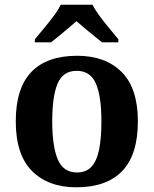

<svg xmlns="http://www.w3.org/2000/svg" viewBox="-20 -786 653 816"><path d="M304.6 10Q185 10 116 -59.3Q47 -128.7 47 -270.3Q47 -411 113.1 -480Q179.2 -549 308 -549Q428 -549 497 -480Q566 -411 566 -270.3Q566 -128.7 499.5 -59.3Q433 10 304.6 10ZM307.2 -53Q346 -53 368.7 -77.4Q391.3 -101.7 401.2 -150.5Q411 -199.2 411 -270Q411 -377 387.5 -431Q364 -485 306 -485Q248 -485 225 -431.2Q202 -377.5 202 -270Q202 -164 225.5 -108.5Q249 -53 307.2 -53ZM128 -619Q144 -638 165.5 -664Q187 -690 207.5 -717Q228 -744 238 -766H373Q384 -744 404 -717Q424 -690 446 -664Q468 -638 483 -619V-606H414Q400 -617 380 -633Q360 -649 340 -666Q320 -683 305 -696Q290 -683 270 -666Q250 -649 230.5 -633Q211 -617 197 -606H128Z"/></svg>

Font: Noto Serif Gujarati
Style: Regular
Weight: 400
Designer: Universal Thirst, Indian Type Foundry and the Monotype Design Team
Foundry: Monotype Imaging Inc.
Version: Version 2.102